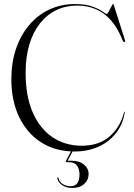

<svg xmlns="http://www.w3.org/2000/svg" viewBox="-20 -733 661 948"><path d="M596 -178.5Q590 -136.5 569.8 -101.2Q549.5 -66 517.5 -40Q485.5 -14 442.8 0.5Q400 15 349 15Q253.5 15 183 -30.2Q112.5 -75.5 74.2 -156Q36 -236.5 36 -342Q36 -424 59 -491.8Q82 -559.5 124 -609.2Q166 -659 223.8 -686Q281.5 -713 350.5 -713Q402.5 -713 436 -700.8Q469.5 -688.5 486.5 -676.2Q503.5 -664 506.5 -664Q510 -664 517 -676.2Q524 -688.5 530 -700.8Q536 -713 537.5 -713Q539 -713 540.2 -712Q541.5 -711 542 -708L597.5 -533.5Q598.5 -530.5 597.8 -528.2Q597 -526 594.5 -525.5Q592.5 -525 590.2 -526.8Q588 -528.5 586.5 -531.5Q562.5 -592.5 529.5 -630.8Q496.5 -669 454.5 -687.2Q412.5 -705.5 360.5 -705.5Q305 -705.5 258.5 -683.2Q212 -661 177.8 -618Q143.5 -575 125 -513.5Q106.5 -452 106.5 -373Q106.5 -258.5 141.5 -178.2Q176.5 -98 239 -55.8Q301.5 -13.5 383.5 -13.5Q469.5 -13.5 522 -60Q574.5 -106.5 592.5 -179Q593 -181 593.5 -181.5Q594 -182 594.5 -181.5Q595.5 -181.5 595.8 -180.5Q596 -179.5 596 -178.5ZM338.5 -0.5H346.5L312.5 63.5L311 60.5Q316.5 60.5 320.5 60.5Q324.5 60.5 331.5 60.5Q371.5 60.5 394.5 79.5Q417.5 98.5 417.5 126Q417.5 156 395.5 175.5Q373.5 195 337.5 195Q308 195 288 181.8Q268 168.5 263 148.5Q262 146 262.5 145Q263 144 264.5 143.5Q266.5 142.5 267.5 143.5Q268.5 144.5 269 147Q275 167.5 291.8 177Q308.5 186.5 328.5 186.5Q372.5 186.5 372.5 127.5Q372.5 101.5 360.2 84.8Q348 68 323 68H308.5Q305.5 68 304.8 66Q304 64 305.5 61Z"/></svg>

Font: Fraunces 120pt Light
Style: Regular
Weight: 300
Version: Version 1.000;[b76b70a41]